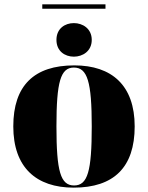

<svg xmlns="http://www.w3.org/2000/svg" viewBox="-20 -851 680 881"><path d="M174 -811H464V-831H174ZM319 -591C359 -591 401 -616 401 -668C401 -720 359 -745 319 -745C278 -745 239 -720 239 -668C239 -616 278 -591 319 -591ZM318 10C502 10 598 -83 598 -271C598 -459 493 -551 321 -551C137 -551 41 -459 41 -271C41 -83 146 10 318 10ZM320 0C258 0 239 -64 239 -271C239 -476 258 -541 319 -541C381 -541 401 -476 401 -271C401 -64 382 0 320 0Z"/></svg>

Font: Noto Serif Display Black
Style: Regular
Weight: 900
Designer: Monotype Design Team
Foundry: Monotype Imaging Inc.
Version: Version 2.009